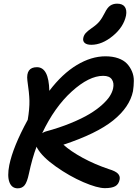

<svg xmlns="http://www.w3.org/2000/svg" viewBox="-20 -983 753 1051"><path d="M480 -737.8Q455.1 -737.8 443.6 -748Q432.1 -758.3 436 -775.9Q439 -790.5 449.2 -802Q459.5 -813.5 481.9 -829.1Q509.3 -847.7 523.7 -865Q538.1 -882.3 553.2 -912.1Q567.4 -941.4 583.3 -952.1Q599.1 -962.9 621.1 -962.9Q650.9 -962.9 663.1 -945.6Q675.3 -928.2 669.9 -897.9Q656.7 -835 597.7 -786.4Q538.6 -737.8 480 -737.8ZM77.1 47.9Q44.4 47.9 31.7 14.6Q19 -18.6 30.8 -79.1Q51.3 -179.7 131.8 -327.1Q142.1 -388.7 141.1 -431.2Q140.1 -473.6 129.9 -542Q121.1 -615.2 182.1 -615.2Q247.1 -615.2 250 -485.8Q320.8 -579.1 400.4 -627Q480 -674.8 557.1 -674.8Q596.7 -674.8 627 -664.1Q657.2 -653.3 674.6 -635Q691.9 -616.7 702.4 -592.3Q712.9 -567.9 712.6 -540.3Q712.4 -512.7 708 -483.9Q689.9 -396.5 599.4 -323.7Q508.8 -251 327.1 -190.9Q367.2 -154.8 432.6 -119.1Q498 -83.5 576.2 -57.1Q612.3 -46.4 625.5 -32.5Q638.7 -18.6 634.8 0Q629.9 25.9 610.6 36.4Q591.3 46.9 554.2 46.9Q512.7 46.9 436.5 14.2Q360.4 -18.6 285.9 -71.3Q211.4 -124 184.1 -171.9Q183.1 -173.8 181.6 -176.8L180.2 -180.2Q156.2 -116.7 138.2 -32.2Q128.4 14.2 114.7 31Q101.1 47.9 77.1 47.9ZM544.9 -567.9Q467.3 -567.9 372.8 -482.2Q278.3 -396.5 210.9 -253.9Q221.2 -260.7 230 -263.2Q305.7 -283.7 367.4 -309.1Q429.2 -334.5 469.7 -358.9Q510.3 -383.3 538.8 -409.2Q567.4 -435.1 581.1 -456.8Q594.7 -478.5 599.1 -499Q605.5 -528.8 592.3 -548.3Q579.1 -567.9 544.9 -567.9Z"/></svg>

Font: Shantell Sans Bouncy
Style: Italic
Weight: 500
Italic angle: -11.31°
Designer: Stephen Nixon, Anya Danilova, Shantell Martin
Foundry: Arrow Type
Version: Version 1.006;[9816181b4]